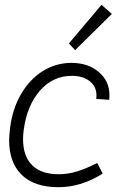

<svg xmlns="http://www.w3.org/2000/svg" viewBox="-20 -774 535 800"><path d="M18 -190Q18 -205 22 -241Q32 -321 68 -382.5Q104 -444 158.5 -478Q213 -512 278 -512Q347 -512 391.5 -474Q436 -436 436 -378Q436 -365 435 -358L381 -362Q382 -367 382 -376Q382 -413 354 -435.5Q326 -458 279 -458Q201 -458 147 -397Q93 -336 79 -234Q76 -213 76 -195Q76 -123 114 -85.5Q152 -48 225 -48Q261 -48 298.5 -59Q336 -70 385 -95L408 -51Q319 6 223 6Q124 6 71 -45Q18 -96 18 -190ZM267 -593 403 -754 446 -716 293 -565Z"/></svg>

Font: Bellota
Style: Italic
Weight: 400
Italic angle: -7.5°
Designer: Kemie Guaida
Foundry: Kemie Guaida
Version: Version 4.001